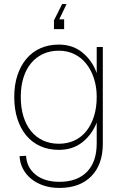

<svg xmlns="http://www.w3.org/2000/svg" viewBox="-20 -761 610 943"><path d="M272 162Q230 162 195 150.5Q160 139 134 118Q108 97 93 68.5Q78 40 76 6L108 4Q111 61 154.5 96.5Q198 132 272 132Q359 132 407 83Q455 34 455 -57V-159Q431 -99 384 -62Q337 -25 269 -25Q219 -25 178.5 -43Q138 -61 109.5 -95Q81 -129 65.5 -177Q50 -225 50 -285Q50 -344 65.5 -391Q81 -438 109.5 -472Q138 -506 178.5 -524Q219 -542 269 -542Q338 -542 386 -502Q434 -462 455 -402V-530H485V-55Q485 47 428.5 104.5Q372 162 272 162ZM269 -55Q311 -55 345.5 -71Q380 -87 404 -117Q428 -147 441.5 -189.5Q455 -232 455 -285Q455 -334 441.5 -375.5Q428 -417 404 -447.5Q380 -478 345.5 -495Q311 -512 269 -512Q226 -512 191.5 -496Q157 -480 132.5 -450.5Q108 -421 95 -379Q82 -337 82 -285Q82 -232 95 -189.5Q108 -147 132.5 -117Q157 -87 191.5 -71Q226 -55 269 -55ZM245 -618V-661L285 -741H307L271 -666H295V-618Z"/></svg>

Font: Geist Thin
Style: Regular
Weight: 400
Designer: Basement.studio, Andrés Briganti, Mateo Zaragoza
Foundry: Basement.studio, Vercel, Andrés Briganti, Guido Ferreyra, Mateo Zaragoza
Version: Version 1.401